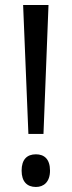

<svg xmlns="http://www.w3.org/2000/svg" viewBox="-20 -734 285 764"><path d="M153 -201 173 -714H72L93 -201ZM66 -55C66 -11 88 10 123 10C154 10 179 -10 179 -55C179 -101 156 -120 123 -120C87 -120 66 -99 66 -55Z"/></svg>

Font: Noto Sans Ethiopic Condensed
Style: Regular
Weight: 400
Width: 3
Designer: Monotype Design Team
Foundry: Monotype Imaging Inc.
Version: Version 2.102